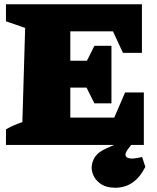

<svg xmlns="http://www.w3.org/2000/svg" viewBox="-20 -680 739 901"><path d="M567 -246H655V0H8V-73Q45 -94 85 -107L98 -549L8 -580V-660H646V-432H557L510 -533H310V-395H388L423 -465H503V-195H423L386 -269H310V-128H516ZM521 201Q476 201 448.5 180Q421 159 413 128.5Q405 98 419.5 67.5Q434 37 474 19L581 -30H619L581 19Q565 40 570 52Q575 64 600 64Q611 64 622.5 61.5Q634 59 647 57L662 103Q613 201 521 201Z"/></svg>

Font: Piazzolla SC Black
Style: Regular
Weight: 900
Designer: Juan Pablo del Peral
Foundry: Huerta Tipografica
Version: Version 1.330